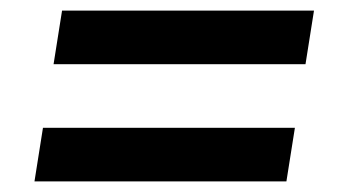

<svg xmlns="http://www.w3.org/2000/svg" viewBox="-20 -486 640 362"><path d="M556 -365 572 -466H97L81 -365ZM520 -144 536 -245H61L45 -144Z"/></svg>

Font: IBM Plex Mono SmBld
Style: Italic
Weight: 600
Italic angle: -9.5°
Monospace: yes
Designer: Mike Abbink, Paul van der Laan, Pieter van Rosmalen
Foundry: Bold Monday
Version: Version 2.004